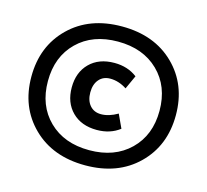

<svg xmlns="http://www.w3.org/2000/svg" viewBox="-100 -793 992 919"><g transform="rotate(15 396.0 -334.0)"><path d="M655.5 -86.5Q557 10 396 10Q235 10 136.5 -86.5Q38 -183 38 -334Q38 -485 136.5 -581.5Q235 -678 396 -678Q557 -678 655.5 -581.5Q754 -485 754 -334Q754 -183 655.5 -86.5ZM195.5 -139Q271 -65 396 -65Q521 -65 597 -139Q673 -213 673 -334Q673 -455 597 -529Q521 -603 396 -603Q271 -603 195.5 -529Q120 -455 120 -334Q120 -213 195.5 -139ZM406 -168Q329 -168 283.5 -213.5Q238 -259 238 -334Q238 -409 283.5 -454.5Q329 -500 406 -500Q472 -500 519 -464L488 -396Q448 -422 406 -422Q371 -422 350.5 -398Q330 -374 330 -334Q330 -294 350.5 -270Q371 -246 406 -246Q445 -246 488 -271L519 -204Q472 -168 406 -168Z"/></g></svg>

Font: Gantari
Style: Bold
Weight: 700
Designer: Anugrah Pasau
Foundry: Lafontype
Version: Version 1.000